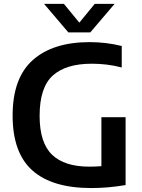

<svg xmlns="http://www.w3.org/2000/svg" viewBox="-20 -968 739 996"><path d="M453.5 7.5Q250.5 7.5 148 -83.8Q45.5 -175 45.5 -368.5Q45.5 -563.5 150.2 -656.5Q255 -749.5 445 -749.5Q530.5 -749.5 611.5 -729.5V-618Q570.5 -628.5 532.5 -633Q494.5 -637.5 456 -637.5Q322 -637.5 253.8 -576Q185.5 -514.5 185.5 -367Q185.5 -227.5 250 -165.5Q314.5 -103.5 443.5 -103.5Q475.5 -103.5 506 -106V-360H631.5V-8Q583.5 0 540.2 3.8Q497 7.5 453.5 7.5ZM334.5 -800 208.5 -948H311.5L391.5 -850.5L471.5 -948H574.5L448.5 -800Z"/></svg>

Font: Encode Sans SmBold
Style: Regular
Weight: 600
Designer: Multiple Designers
Foundry: Impallari Type
Version: Version 3.002; ttfautohint (v1.8.3) -l 8 -r 50 -G 200 -x 14 